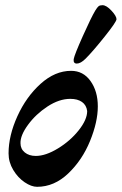

<svg xmlns="http://www.w3.org/2000/svg" viewBox="-20 -706 469 740"><path d="M13 -115Q13 -183 47 -258Q81 -333 136.5 -383Q192 -433 254 -433Q301 -433 329 -393.5Q357 -354 357 -296Q357 -236 327 -162.5Q297 -89 243 -37.5Q189 14 123 14Q101 14 75 -3.5Q49 -21 31 -51Q13 -81 13 -115ZM316 -278Q313 -301 296 -313Q279 -325 251 -325Q208 -325 163 -295.5Q118 -266 88 -225Q58 -184 59 -154Q59 -132 75.5 -118.5Q92 -105 118 -105Q156 -105 203.5 -134Q251 -163 283.5 -204Q316 -245 316 -278ZM264 -478Q267 -495 299 -566.5Q331 -638 347 -665Q355 -678 360 -682Q365 -686 375 -686Q390 -686 409.5 -665Q429 -644 429 -632Q429 -622 383.5 -565Q338 -508 310 -480Q291 -461 276 -461Q262 -461 264 -478Z"/></svg>

Font: EB Garamond
Style: Bold Italic
Weight: 700
Italic angle: -17.2°
Designer: Georg Duffner and Octavio Pardo
Foundry: Georg Duffner
Version: Version 1.000